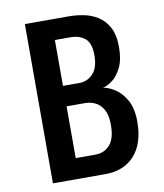

<svg xmlns="http://www.w3.org/2000/svg" viewBox="-80 -766 710 831"><g transform="rotate(-10 275.0 -350.0)"><path d="M85.5 0V-700H280Q309.5 -700 342.5 -693.8Q375.5 -687.5 404.2 -670Q433 -652.5 451.2 -619.2Q469.5 -586 469.5 -531Q469.5 -476.5 452.5 -442Q435.5 -407.5 412.2 -390.2Q389 -373 370 -370Q392.5 -367.5 421.2 -349.5Q450 -331.5 470.8 -295Q491.5 -258.5 491.5 -199.5Q491.5 -104.5 444.8 -52.2Q398 0 317 0ZM201.5 -408H273Q309 -408 333.8 -434.2Q358.5 -460.5 358.5 -514.5Q358.5 -570 333 -589.8Q307.5 -609.5 271 -609.5H201.5ZM201.5 -90.5H288.5Q327.5 -90.5 352 -118.2Q376.5 -146 376.5 -205.5Q376.5 -249 362.5 -273.5Q348.5 -298 327.2 -308Q306 -318 283.5 -318H201.5Z"/></g></svg>

Font: Trispace SemiCondensed Medium
Style: Regular
Weight: 500
Width: 4
Designer: Tyler Finck
Foundry: Etcetera Type Company
Version: Version 1.210; ttfautohint (v1.8.3)